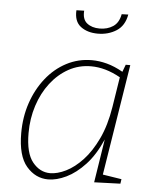

<svg xmlns="http://www.w3.org/2000/svg" viewBox="-53 -789 686 841"><g transform="rotate(5 290.0 -368.0)"><path d="M190 7Q134 7 94.5 -39Q55 -85 55 -185Q55 -256 76 -318Q97 -380 135 -428Q173 -476 224.5 -503Q276 -530 336 -530Q368 -530 402 -521Q436 -512 473 -491L485 -523H505L427 -35L510 -22L507 -2L392 2L422 -189Q392 -120 352 -77Q312 -34 269.5 -13.5Q227 7 190 7ZM196 -21Q228 -21 265.5 -39.5Q303 -58 338.5 -96Q374 -134 402 -193Q430 -252 443 -333L464 -466Q430 -485 398 -494Q366 -503 335 -503Q281 -503 236 -478Q191 -453 157.5 -409.5Q124 -366 105.5 -309Q87 -252 87 -188Q87 -100 119 -60.5Q151 -21 196 -21ZM351 -648Q305 -648 275.5 -670.5Q246 -693 249 -742L283 -743Q280 -705 301.5 -688Q323 -671 357 -671Q391 -671 416 -687.5Q441 -704 448 -742L477 -743Q468 -693 432.5 -670.5Q397 -648 351 -648Z"/></g></svg>

Font: Bitter ExtraLight
Style: Italic
Weight: 200
Italic angle: -9°
Designer: Sol Matas, and Bitter project Authors
Foundry: Sol Matas
Version: Version 2.001